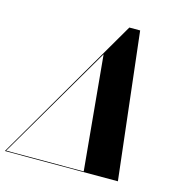

<svg xmlns="http://www.w3.org/2000/svg" viewBox="-141 -866 926 969"><g transform="rotate(15 321.5 -382.0)"><path d="M472.5 -764.5 561 0H-29.5L416 -764.5ZM325.5 -600.5 -23.5 -3.5H381.5Z"/></g></svg>

Font: Bodoni* 48pt
Style: Bold Italic
Weight: 700
Italic angle: -13°
Version: Version 2.3